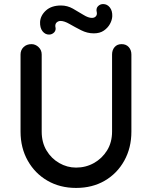

<svg xmlns="http://www.w3.org/2000/svg" viewBox="-20 -918 748 944"><path d="M578 -701Q600 -701 613 -686.5Q626 -672 626 -650V-271Q626 -191 591 -128Q556 -65 495 -29.5Q434 6 354 6Q275 6 213.5 -29.5Q152 -65 116.5 -128Q81 -191 81 -271V-650Q81 -672 96 -686.5Q111 -701 135 -701Q154 -701 169.5 -686.5Q185 -672 185 -650V-271Q185 -218 208.5 -178.5Q232 -139 271 -116.5Q310 -94 354 -94Q402 -94 442 -116.5Q482 -139 506.5 -178.5Q531 -218 531 -271V-650Q531 -672 543.5 -686.5Q556 -701 578 -701ZM221 -748Q202 -748 189 -764.5Q176 -781 177 -810Q179 -842 206 -866.5Q233 -891 280 -891Q311 -891 338.5 -875.5Q366 -860 390 -845Q414 -830 432 -830Q444 -830 451 -837.5Q458 -845 456 -857Q451 -876 461.5 -887Q472 -898 487 -898Q507 -898 520 -881.5Q533 -865 532 -838Q531 -819 520.5 -800Q510 -781 490.5 -767.5Q471 -754 441 -754Q409 -754 378.5 -769.5Q348 -785 322 -800Q296 -815 278 -815Q267 -815 259 -808Q251 -801 252 -788Q257 -770 246.5 -759Q236 -748 221 -748Z"/></svg>

Font: Quicksand SemiBold
Style: Regular
Weight: 600
Designer: Andrew Paglinawan
Foundry: Andrew Paglinawan
Version: Version 3.006